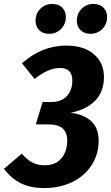

<svg xmlns="http://www.w3.org/2000/svg" viewBox="-47 -941 565 977"><path d="M482 -549Q482 -476 438.5 -430Q395 -384 312 -367Q381 -359 418 -323.5Q455 -288 455 -226Q455 -155 418.5 -99.5Q382 -44 319 -14Q256 16 179 16Q108 16 59 -8.5Q10 -33 -27 -82L64 -159Q91 -128 117.5 -114Q144 -100 180 -100Q236 -100 265.5 -135.5Q295 -171 295 -226Q295 -308 201 -308H135L170 -422H216Q265 -422 293 -452Q321 -482 321 -531Q321 -595 259 -595Q227 -595 195.5 -581Q164 -567 129 -539L65 -619Q166 -709 290 -709Q380 -709 431 -665Q482 -621 482 -549ZM134 -835Q134 -872 158.5 -896.5Q183 -921 219 -921Q251 -921 269.5 -902.5Q288 -884 288 -855Q288 -818 263.5 -793.5Q239 -769 203 -769Q171 -769 152.5 -787.5Q134 -806 134 -835ZM344 -835Q344 -872 368.5 -896.5Q393 -921 429 -921Q460 -921 479 -902.5Q498 -884 498 -855Q498 -818 473.5 -793.5Q449 -769 413 -769Q382 -769 363 -787.5Q344 -806 344 -835Z"/></svg>

Font: Fira Sans Condensed
Style: Bold Italic
Weight: 700
Width: 3
Italic angle: -8°
Designer: Carrois Corporate & Edenspiekermann AG
Foundry: Carrois Corporate GbR & Edenspiekermann AG
Version: Version 4.203